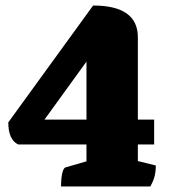

<svg xmlns="http://www.w3.org/2000/svg" viewBox="-20 -675 625 695"><path d="M201 0Q201 -30 205.5 -48.5Q210 -67 217 -69L293 -91V-152H46Q10 -169 10 -232L317 -655Q479 -655 479 -540V-242H538V-152H479V-92L544 -76Q544 -54 539.5 -36.5Q535 -19 524 0ZM141 -242H293V-452Z"/></svg>

Font: Petrona Black
Style: Regular
Weight: 900
Designer: Ringo R. Seeber
Foundry: Ringo R. Seeber
Version: Version 2.001; ttfautohint (v1.8.3)